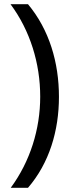

<svg xmlns="http://www.w3.org/2000/svg" viewBox="-20 -734 340 912"><path d="M260 -274C260 -437 214 -593 113 -714H30C123 -589 171 -433 171 -275C171 -120 123 33 31 158H113C214 41 260 -113 260 -274Z"/></svg>

Font: Noto Sans Khmer Condensed
Style: Regular
Weight: 400
Width: 3
Designer: Danh Hong and the Monotype Design Team
Foundry: Monotype Imaging Inc.
Version: Version 2.004